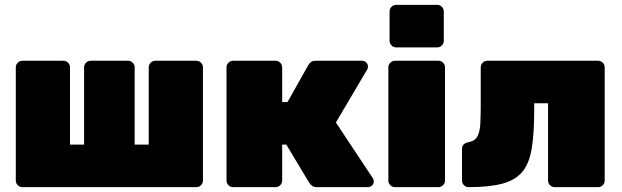

<svg xmlns="http://www.w3.org/2000/svg" viewBox="-20 -770 2560 790"><path d="M72 0Q61 0 53 -8Q45 -16 45 -27V-493Q45 -504 53 -512Q61 -520 72 -520H241Q252 -520 260 -512Q268 -504 268 -493V-175H326V-493Q326 -504 334 -512Q342 -520 353 -520H507Q518 -520 526 -512Q534 -504 534 -493V-175H592V-493Q592 -504 600 -512Q608 -520 619 -520H788Q799 -520 807 -512Q815 -504 815 -493V-27Q815 -16 807 -8Q799 0 788 0Z M939 0Q928 0 920 -8Q912 -16 912 -27V-493Q912 -504 920 -512Q928 -520 939 -520H1114Q1125 -520 1133 -512Q1141 -504 1141 -493V-350H1163L1249 -503Q1251 -507 1258 -513.5Q1265 -520 1278 -520H1470Q1480 -520 1487 -513Q1494 -506 1494 -496Q1494 -492 1492.5 -487.5Q1491 -483 1489 -481L1362 -266L1514 -37Q1518 -31 1518 -24Q1518 -14 1511 -7Q1504 0 1494 0H1284Q1272 0 1265 -5Q1258 -10 1253 -17L1158 -175H1141V-27Q1141 -16 1133 -8Q1125 0 1114 0Z M1605 0Q1594 0 1586 -8Q1578 -16 1578 -27V-493Q1578 -504 1586 -512Q1594 -520 1605 -520H1784Q1795 -520 1803 -512Q1811 -504 1811 -493V-27Q1811 -16 1803 -8Q1795 0 1784 0ZM1610 -575Q1599 -575 1591 -583Q1583 -591 1583 -602V-723Q1583 -734 1591 -742Q1599 -750 1610 -750H1779Q1790 -750 1798 -742Q1806 -734 1806 -723V-602Q1806 -591 1798 -583Q1790 -575 1779 -575Z M1908 0Q1897 0 1889 -8Q1881 -16 1881 -27V-158Q1881 -180 1908 -185Q1935 -190 1945 -210Q1955 -230 1956.5 -263.5Q1958 -297 1958 -341V-493Q1958 -504 1966 -512Q1974 -520 1985 -520H2441Q2452 -520 2460 -512Q2468 -504 2468 -493V-27Q2468 -16 2460 -8Q2452 0 2441 0H2262Q2251 0 2243 -8Q2235 -16 2235 -27V-345H2178V-316Q2178 -222 2168 -160Q2158 -98 2129.5 -63.5Q2101 -29 2047.5 -14.5Q1994 0 1908 0Z"/></svg>

Font: Rubik Light Black
Style: Regular
Weight: 900
Version: Version 2.104